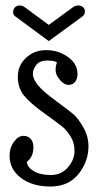

<svg xmlns="http://www.w3.org/2000/svg" viewBox="-20 -671 358 701"><path d="M100 -401Q100 -365 172 -312L205 -287Q233 -267 249.5 -252.5Q266 -238 284.5 -205.5Q303 -173 303 -137Q303 -81 266.5 -35.5Q230 10 164 10Q98 10 56.5 -21.5Q15 -53 15 -102Q15 -132 31 -153.5Q47 -175 65 -175Q83 -175 92.5 -163.5Q102 -152 102 -134Q102 -98 78 -80Q80 -60 103.5 -46Q127 -32 165.5 -32Q204 -32 228 -60Q252 -88 252 -119.5Q252 -151 237 -174Q222 -197 207 -209Q192 -221 159 -245L141 -258Q93 -292 69 -320.5Q45 -349 45 -390.5Q45 -432 75 -460Q105 -488 149 -488Q193 -488 228 -463Q263 -438 263 -401Q263 -384 254.5 -372.5Q246 -361 230 -361Q214 -361 198.5 -379.5Q183 -398 183 -414.5Q183 -431 188 -443Q179 -450 152.5 -450Q126 -450 113 -434.5Q100 -419 100 -401ZM36 -611Q28 -616 28 -627Q28 -638 35 -644.5Q42 -651 52 -651Q62 -651 70 -645L158 -580L247 -645Q256 -651 266 -651Q276 -651 283 -645Q290 -639 290 -628.5Q290 -618 281 -611L158 -521Z"/></svg>

Font: Glass Antiqua
Style: Regular
Weight: 400
Version: 1.001